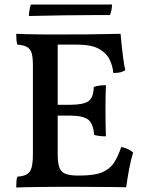

<svg xmlns="http://www.w3.org/2000/svg" viewBox="-20 -829 648 852"><path d="M52 -679Q68 -678 92.5 -677.5Q117 -677 144.5 -676.5Q172 -676 196.5 -676Q221 -676 236 -676V-146Q236 -108 243 -87Q250 -66 270 -58Q290 -50 325 -50L319 0Q291 0 253.5 0Q216 0 176.5 0.5Q137 1 104 1.5Q71 2 52 3Q52 -12 53 -24.5Q54 -37 57 -45Q84 -47 99 -55.5Q114 -64 120 -85Q126 -106 126 -146V-540Q126 -576 120 -594.5Q114 -613 99 -621Q84 -629 57 -631Q54 -640 53 -653Q52 -666 52 -679ZM518 -177Q536 -173 548.5 -167Q561 -161 571 -152Q560 -118 552.5 -76.5Q545 -35 540 2Q519 1 484.5 1Q450 1 407.5 0.5Q365 0 319 0L325 -50H333Q399 -50 433.5 -64.5Q468 -79 486 -107Q504 -135 518 -177ZM450 -451Q449 -426 448.5 -397.5Q448 -369 448 -341Q448 -312 448.5 -281Q449 -250 450 -224Q435 -224 422.5 -225.5Q410 -227 398 -230Q394 -280 371.5 -298Q349 -316 290 -316H220V-364H290Q350 -364 372.5 -380Q395 -396 396 -443Q410 -448 423 -449.5Q436 -451 450 -451ZM515 -679Q517 -657 520 -627Q523 -597 527 -568.5Q531 -540 536 -518Q527 -511 513.5 -508Q500 -505 483 -505Q480 -537 466 -565.5Q452 -594 418.5 -612.5Q385 -631 323 -631H212L235 -676Q313 -676 369 -676.5Q425 -677 461 -678Q497 -679 515 -679ZM477 -809Q477 -799 475 -786.5Q473 -774 468 -762Q443 -762 389 -762Q335 -762 262.5 -761Q190 -760 108 -758Q108 -766 110.5 -782Q113 -798 117 -809Z"/></svg>

Font: Vollkorn Medium
Style: Regular
Weight: 500
Designer: Friedrich Althausen
Foundry: Friedrich Althausen
Version: Version 5.000